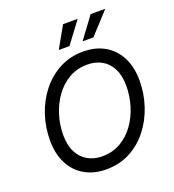

<svg xmlns="http://www.w3.org/2000/svg" viewBox="-165 -1070 1096 1208"><g transform="rotate(-20 382.5 -466.0)"><path d="M341.3 9.8Q258.8 9.8 197.3 -25.4Q135.7 -60.5 101.8 -126.2Q67.9 -191.9 67.9 -283.2Q67.9 -369.6 94.7 -450.9Q121.6 -532.2 172.4 -596.7Q223.1 -661.1 294.4 -699.2Q365.7 -737.3 454.1 -737.3Q536.6 -737.3 597.7 -702.1Q658.7 -667 692.6 -601.6Q726.6 -536.1 726.6 -444.8Q726.6 -357.9 699.7 -276.6Q672.9 -195.3 622.3 -130.6Q571.8 -65.9 500.7 -28.1Q429.7 9.8 341.3 9.8ZM344.7 -76.2Q413.1 -76.2 467.3 -107.4Q521.5 -138.7 559.3 -191.4Q597.2 -244.1 616.9 -309.3Q636.7 -374.5 636.7 -442.4Q636.7 -510.7 613 -557.4Q589.4 -604 547.4 -627.7Q505.4 -651.4 450.7 -651.4Q382.3 -651.4 328.1 -620.1Q273.9 -588.9 235.8 -536.1Q197.8 -483.4 177.7 -418.5Q157.7 -353.5 157.7 -285.6Q157.7 -217.3 181.6 -170.7Q205.6 -124 247.8 -100.1Q290 -76.2 344.7 -76.2ZM386.2 -798.8H314.5L395.5 -942.4H493.2ZM546.4 -798.8H474.1L580.1 -942.4H678.2Z"/></g></svg>

Font: Inter Variable
Style: Italic
Weight: 400
Italic angle: -9.39999°
Designer: Rasmus Andersson
Foundry: rsms
Version: Version 4.001;git-9221beed3